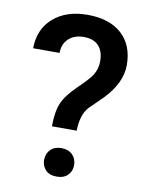

<svg xmlns="http://www.w3.org/2000/svg" viewBox="-83 -781 651 847"><g transform="rotate(10 243.0 -357.5)"><path d="M170.9 -209Q170.9 -273.9 187 -312.5Q203.1 -351.1 250.7 -397.2Q298.3 -443.4 311 -462.9Q330.6 -492.7 330.6 -527.3Q330.6 -573.2 307.9 -597.4Q285.2 -621.6 241.2 -621.6Q199.2 -621.6 173.6 -597.9Q147.9 -574.2 147.9 -533.7H29.3Q30.3 -620.1 88.1 -670.4Q146 -720.7 241.2 -720.7Q339.4 -720.7 394.3 -670.9Q449.2 -621.1 449.2 -531.7Q449.2 -452.1 375 -375L314.9 -315.9Q282.7 -279.3 281.7 -209ZM162.6 -57.1Q162.6 -85.9 180.7 -103.8Q198.7 -121.6 229.5 -121.6Q260.7 -121.6 278.8 -103.3Q296.9 -85 296.9 -57.1Q296.9 -30.3 279.3 -12.2Q261.7 5.9 229.5 5.9Q197.3 5.9 179.9 -12.2Q162.6 -30.3 162.6 -57.1Z"/></g></svg>

Font: RobotoDraft Medium
Style: Regular
Weight: 500
Version: Version 2.001152; 2014